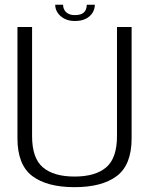

<svg xmlns="http://www.w3.org/2000/svg" viewBox="-20 -789 650 814"><path d="M296 4.5Q413 4.5 475.5 -43Q538 -90.5 538 -202.5V-674.5H476V-212Q476 -118.5 430.2 -79.5Q384.5 -40.5 296 -40.5Q207.5 -40.5 161.8 -79.5Q116 -118.5 116 -212V-674.5H54V-202.5Q54 -90.5 116.5 -43Q179 4.5 296 4.5ZM297.5 -700Q326 -700 344.5 -709.8Q363 -719.5 372.5 -735.2Q382 -751 382 -769H348Q348 -757.5 343.5 -747.2Q339 -737 328 -731Q317 -725 297.5 -725Q280 -725 269 -731.2Q258 -737.5 252.8 -747.2Q247.5 -757 247.5 -769H214Q214 -751 224.2 -735.2Q234.5 -719.5 253 -709.8Q271.5 -700 297.5 -700Z"/></svg>

Font: Anybody Thin Light
Style: Regular
Weight: 300
Version: Version 1.113;gftools[0.9.25]